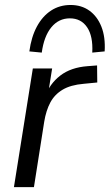

<svg xmlns="http://www.w3.org/2000/svg" viewBox="-20 -767 450 787"><path d="M37.1 0 114.6 -486.3H193.7L175.2 -370.5H164.7Q183.2 -423.3 226.9 -457.1Q270.6 -490.8 339.2 -495.8L377.9 -498.8L378.7 -428.9L323.1 -423.5Q269.6 -419 236.6 -399.3Q203.6 -379.6 186.1 -346.6Q168.7 -313.6 161.2 -267.8L119.1 0ZM151.2 -551.4 100.3 -556.3Q108.4 -615.8 131.3 -658.3Q154.2 -700.7 189.3 -723.7Q224.4 -746.6 269.2 -746.6Q314 -746.6 346.3 -723.4Q378.7 -700.2 395.6 -657.8Q412.5 -615.3 409 -556.3L358.2 -551.4Q361.8 -618.4 337.1 -655.1Q312.5 -691.8 266.3 -691.8Q220.6 -691.8 190.4 -655.1Q160.3 -618.4 151.2 -551.4Z"/></svg>

Font: Nunito Sans 12pt ExtraLight
Style: Italic
Weight: 200
Italic angle: -9°
Designer: Vernon Adams
Foundry: Vernon Adams
Version: Version 3.101;gftools[0.9.27]